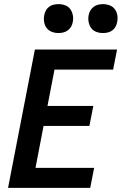

<svg xmlns="http://www.w3.org/2000/svg" viewBox="-20 -910 590 930"><path d="M19 0 149 -670H547L528 -573H244L210 -397H432L413 -300H191L152 -97H436L417 0ZM478 -750Q461 -750 445.5 -756Q430 -762 421 -775Q412 -788 409 -805Q406 -822 410 -839Q412 -850 418.5 -860.5Q425 -871 435 -878Q445 -885 456.5 -887.5Q468 -890 479 -890Q496 -890 511.5 -884Q527 -878 536.5 -865Q546 -852 548.5 -835Q551 -818 547 -801Q545 -790 539 -779.5Q533 -769 523 -762Q513 -755 501.5 -752.5Q490 -750 478 -750ZM263 -750Q246 -750 230.5 -756Q215 -762 205.5 -775Q196 -788 193.5 -805Q191 -822 195 -839Q197 -850 203 -860.5Q209 -871 219 -878Q229 -885 240.5 -887.5Q252 -890 264 -890Q281 -890 296.5 -884Q312 -878 321 -865Q330 -852 333 -835Q336 -818 332 -801Q330 -790 323.5 -779.5Q317 -769 307 -762Q297 -755 285.5 -752.5Q274 -750 263 -750Z"/></svg>

Font: Lode Term
Style: Bold Italic
Weight: 700
Italic angle: -11°
Monospace: yes
Designer: Belleve Invis
Foundry: Belleve Invis
Version: Version 29.2.0